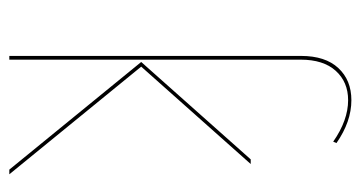

<svg xmlns="http://www.w3.org/2000/svg" viewBox="-201 -573 774 412"><g transform="rotate(90 186.0 -367.0)"><path d="M108 -625V0H100V-626Q100 -678 126 -706Q152 -734 195 -734Q241 -734 287 -702L284 -695Q238 -727 195 -727Q156 -727 132 -700.5Q108 -674 108 -625ZM354 0H344L113 -283L322 -518H332L123 -283Z"/></g></svg>

Font: Fira Sans Compressed Eight
Style: Regular
Weight: 100
Width: 1
Designer: bBox Type GmbH & Carrois Corporate GbR & Edenspiekermann AG
Foundry: bBox Type GmbH & Carrois Corporate GbR & Edenspiekermann AG
Version: Version 4.301